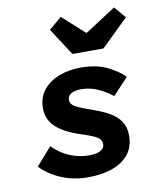

<svg xmlns="http://www.w3.org/2000/svg" viewBox="-86 -831 772 913"><g transform="rotate(-10 300.0 -375.0)"><path d="M265.6 12Q219.3 12 177.4 0.7Q135.4 -10.6 100.3 -31.1Q65.1 -51.5 38.3 -79.3L113.5 -164.9Q152.3 -125.7 197.5 -107.7Q242.8 -89.8 288.2 -89.8Q323.6 -89.8 343.4 -100.4Q363.1 -111 363.1 -131.5Q363.1 -146.1 353.9 -156.2Q344.6 -166.3 323.2 -175.4Q301.9 -184.6 265.3 -196.3Q190.2 -220.6 150.4 -256.7Q110.7 -292.7 110.7 -348.6Q110.7 -401.1 140 -436.7Q169.3 -472.2 216.9 -490.2Q264.4 -508.1 320.1 -508.1Q393.1 -508.1 444.1 -484.5Q495.1 -460.8 529.7 -426.8L454.8 -346.7Q424.8 -371.2 386.2 -388.8Q347.5 -406.3 304.9 -406.3Q275.3 -406.3 257.2 -396.2Q239.2 -386 239.2 -365.4Q239.2 -345.1 262.6 -332.3Q286 -319.4 343.4 -299.4Q387.7 -284.4 421.3 -265.3Q454.8 -246.3 473.2 -218.5Q491.7 -190.7 491.7 -150Q491.7 -94.4 461.6 -58.3Q431.6 -22.2 380.4 -5.1Q329.1 12 265.6 12ZM293.7 -578.6 208.3 -710.1 269.5 -762 375.3 -666.3H379.3L526.8 -762L574.5 -706.5L443.7 -578.6Z"/></g></svg>

Font: SourceCodeVF
Style: Italic
Weight: 200
Italic angle: -11°
Monospace: yes
Designer: Paul D. Hunt, Teo Tuominen
Foundry: Adobe
Version: Version 1.026;hotconv 1.1.0;makeotfexe 2.6.0